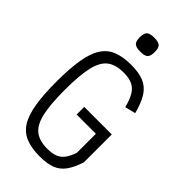

<svg xmlns="http://www.w3.org/2000/svg" viewBox="-313 -1127 1227 1227"><g transform="rotate(45 300.0 -513.5)"><path d="M319 14Q244.5 14 193.8 -6.5Q143 -27 113 -74.5Q83 -122 69.8 -202Q56.5 -282 56.5 -400Q56.5 -518 69.8 -598Q83 -678 113 -725.5Q143 -773 193.8 -793.5Q244.5 -814 319 -814Q389 -814 433.8 -795.5Q478.5 -777 506.8 -733.5Q535 -690 555 -613.5L483 -595.5Q468.5 -652.5 448.5 -685Q428.5 -717.5 397.8 -731.2Q367 -745 319 -745Q248 -745 207 -713.5Q166 -682 148.8 -606.8Q131.5 -531.5 131.5 -400Q131.5 -269 148.8 -193.5Q166 -118 207 -86.5Q248 -55 319 -55Q361.5 -55 389.2 -65.8Q417 -76.5 436.2 -101.8Q455.5 -127 470.5 -170.5V-342.5H296.5V-411.5H545.5V-160Q524.5 -94.5 496.5 -56.2Q468.5 -18 426.2 -2Q384 14 319 14ZM300 -914Q261.5 -914 247 -927.5Q232.5 -941 232.5 -977.5Q232.5 -1014 247 -1027.5Q261.5 -1041 300 -1041Q339 -1041 353.2 -1027.5Q367.5 -1014 367.5 -977.5Q367.5 -941 353.2 -927.5Q339 -914 300 -914Z"/></g></svg>

Font: Victor Mono Thin
Style: Regular
Weight: 100
Monospace: yes
Designer: Rune Bjørnerås
Version: Version 1.561;gftools[0.9.30]